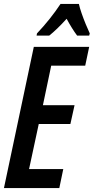

<svg xmlns="http://www.w3.org/2000/svg" viewBox="-21 -951 474 971"><path d="M-1 0 150 -714H430L410 -619H238L196 -419H356L335 -324H175L126 -96H299L279 0ZM166 -782Q234 -854 285 -931H378Q382 -912 391.5 -884.5Q401 -857 412.5 -829Q424 -801 433 -782L430 -771H369Q343 -806 316 -856Q266 -801 228 -771H164Z"/></svg>

Font: Noto Sans ExtraCondensed SemiBold
Style: Italic
Weight: 600
Width: 2
Italic angle: -12°
Designer: Monotype Design Team
Foundry: Monotype Imaging Inc.
Version: Version 2.013; ttfautohint (v1.8.4.7-5d5b)